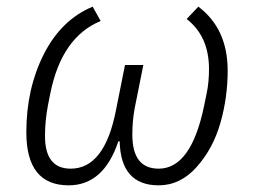

<svg xmlns="http://www.w3.org/2000/svg" viewBox="-20 -544 760 576"><path d="M410 -349 384 -219Q377 -181 377 -140Q377 -38 456 -38Q553 -38 592 -225L600 -264Q607 -297 607 -337Q607 -435 540 -487L575 -524Q663 -458 663 -332Q663 -251 641 -174.5Q619 -98 570 -43Q521 12 456 12Q342 12 339 -120H335Q291 12 186 12Q59 12 59 -147Q59 -278 111.5 -381.5Q164 -485 258 -524L282 -481Q165 -433 131 -264L124 -229Q115 -182 115 -136Q115 -38 192 -38Q294 -38 328 -214L355 -349Z"/></svg>

Font: IBM Plex Sans Light
Style: Italic
Weight: 300
Italic angle: -11.31°
Designer: Mike Abbink, Paul van der Laan, Pieter van Rosmalen
Foundry: Bold Monday
Version: Version 3.0